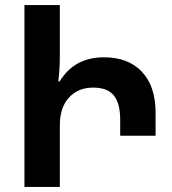

<svg xmlns="http://www.w3.org/2000/svg" viewBox="-20 -734 676 754"><path d="M591 -291V-201H452V-264Q452 -328 427 -359Q402 -390 346 -390Q287 -390 251 -351Q215 -312 215 -242V0H76V-714H215V-520Q215 -462 209 -414H214Q272 -509 388 -509Q484 -509 537.5 -452Q591 -395 591 -291Z"/></svg>

Font: Noto Sans Armenian SmBd Narrow
Style: Regular
Weight: 600
Width: 4
Designer: Monotype Design team
Foundry: Monotype Imaging Inc.
Version: Version 1.000